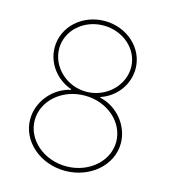

<svg xmlns="http://www.w3.org/2000/svg" viewBox="-111 -826 819 925"><g transform="rotate(15 298.5 -363.5)"><path d="M297.9 9.8C423.3 9.8 524.4 -78.1 524.4 -187.5C524.4 -273.9 460 -355.5 371.1 -375V-377.9C447.3 -403.3 500 -473.1 500 -552.7C500 -656.7 408.2 -737.3 297.9 -737.3C186.5 -737.3 96.7 -655.8 96.7 -552.7C96.7 -472.7 150.4 -403.8 225.6 -377.9V-375C136.2 -354.5 72.3 -273.9 72.3 -187.5C72.3 -78.1 173.3 9.8 297.9 9.8ZM297.9 -12.7C185.1 -12.7 94.7 -92.3 94.7 -188.5C94.7 -285.6 184.6 -365.2 297.9 -365.2C411.6 -365.2 501 -285.6 501 -188.5C501 -92.3 411.6 -12.7 297.9 -12.7ZM297.9 -384.8C199.7 -384.8 119.1 -461.9 119.1 -552.7C119.1 -643.6 199.7 -714.8 297.9 -714.8C396.5 -714.8 477.5 -643.6 477.5 -552.7C477.5 -461.9 396.5 -384.8 297.9 -384.8Z"/></g></svg>

Font: Raveo Thin
Style: Regular
Weight: 100
Designer: Jakub Foglar, Rasmus Andersson (Inter)
Foundry: Jakubfoglar.com
Version: Version 1.100;Glyphs 3.2.3 (3260)